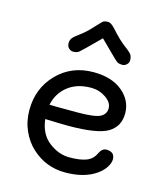

<svg xmlns="http://www.w3.org/2000/svg" viewBox="-114 -850 811 944"><g transform="rotate(15 291.5 -378.0)"><path d="M146 -294.9 179.7 -293.9Q196.3 -293.5 286.1 -293.5Q376 -293.5 403.8 -308.1Q431.6 -322.8 431.6 -352.5Q431.6 -382.3 397.9 -405.3Q364.3 -428.2 323.2 -428.2Q251.5 -428.2 205.1 -391.6Q158.7 -355 146 -294.9ZM473.6 -153.8Q516.6 -153.8 516.6 -115.2Q516.6 -97.7 503.2 -75.9Q489.7 -54.2 463.9 -35.6Q403.3 7.3 305.4 7.3Q207.5 7.3 135.7 -58.6Q100.1 -91.3 78.6 -139.2Q57.1 -187 57.1 -244.1Q57.1 -355.5 130.4 -430.4Q203.6 -505.4 314.9 -505.4Q407.7 -505.4 462.2 -460.2Q516.6 -415 516.6 -349.1Q516.6 -283.2 463.4 -250.7Q410.2 -218.3 261.2 -218.3Q221.7 -218.3 144 -221.2Q152.8 -145.5 202.6 -107.7Q252.4 -69.8 306.6 -69.8Q360.8 -69.8 392.3 -81.8Q423.8 -93.8 437.7 -123.8Q451.7 -153.8 473.6 -153.8ZM356.4 -738.3Q399.4 -689.9 431.2 -666.7Q462.9 -643.6 467.8 -632.3Q472.7 -621.1 472.7 -608.2Q472.7 -595.2 462.6 -585.9Q452.6 -576.7 441.7 -576.7Q430.7 -576.7 422.1 -579.1Q413.6 -581.5 399.4 -595.2L315.4 -678.2Q227.5 -590.3 220 -585.2Q212.4 -580.1 206.1 -578.4Q199.7 -576.7 189 -576.7Q178.2 -576.7 168.2 -585.9Q158.2 -595.2 158.2 -611.6Q158.2 -627.9 167.2 -638.9Q176.3 -649.9 203.4 -669.4Q230.5 -689 260.3 -722.2Q290 -755.4 297.6 -759Q305.2 -762.7 319.8 -762.7Q334.5 -762.7 356.4 -738.3Z"/></g></svg>

Font: Oldenburg
Style: Regular
Weight: 400
Designer: Nicole Fally
Foundry: Nicole Fally
Version: Version 1.001